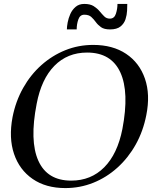

<svg xmlns="http://www.w3.org/2000/svg" viewBox="-20 -944 790 979"><path d="M313 15Q214 15 146.5 -31.5Q79 -78 51.5 -159.5Q24 -241 44 -347Q60 -428 98 -495.5Q136 -563 191 -612Q246 -661 313 -688Q380 -715 455 -715Q555 -715 623 -669.5Q691 -624 719 -543Q747 -462 726 -357Q710 -275 672 -207Q634 -139 578.5 -89Q523 -39 455.5 -12Q388 15 313 15ZM343 -23Q444 -23 511.5 -91Q579 -159 604 -286Q640 -474 593.5 -575Q547 -676 424 -676Q324 -676 257.5 -608.5Q191 -541 167 -415Q130 -226 175.5 -124.5Q221 -23 343 -23ZM321 -794Q321 -808 325 -829.5Q329 -851 338.5 -872.5Q348 -894 365.5 -909Q383 -924 410 -924Q440 -924 458 -912.5Q476 -901 488 -886.5Q500 -872 511.5 -860.5Q523 -849 540 -849Q563 -849 571 -874Q579 -899 579 -924H629Q629 -911 628 -889.5Q627 -868 620 -846Q613 -824 594.5 -809Q576 -794 541 -794Q511 -794 495 -805.5Q479 -817 468.5 -831.5Q458 -846 445.5 -857.5Q433 -869 410 -869Q388 -869 379.5 -845Q371 -821 371 -794Z"/></svg>

Font: Wittgenstein-Italic Regular
Style: Italic
Weight: 400
Italic angle: -11°
Designer: Jörg Drees
Foundry: Jörg Drees
Version: Version 1.000; ttfautohint (v1.8.4.7-5d5b)